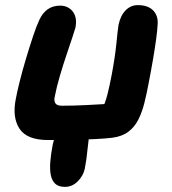

<svg xmlns="http://www.w3.org/2000/svg" viewBox="-20 -542 670 750"><path d="M168 5Q85 5 56 -39.5Q27 -84 42 -157Q47 -184 57.5 -226Q68 -268 82 -314.5Q96 -361 109.5 -401.5Q123 -442 134 -465Q146 -491 166 -505.5Q186 -520 216 -520Q234 -520 249.5 -510.5Q265 -501 272.5 -482Q280 -463 275 -435Q273 -427 263.5 -398.5Q254 -370 240.5 -330Q227 -290 214 -246Q201 -202 194 -165Q190 -149 196 -139Q202 -129 222 -129Q265 -129 316.5 -131.5Q368 -134 416 -137Q464 -140 497 -141L378 -112Q392 -142 400.5 -176.5Q409 -211 416 -248Q423 -285 427.5 -315.5Q432 -346 434.5 -370.5Q437 -395 439 -414Q441 -433 443 -445Q451 -482 471 -502Q491 -522 518 -522Q557 -522 577 -502.5Q597 -483 596 -451Q595 -426 590 -389.5Q585 -353 577.5 -309Q570 -265 560 -214Q553 -176 544 -140Q535 -104 520.5 -75Q506 -46 481.5 -27.5Q457 -9 419 -4Q395 -1 357 1Q319 3 271 4Q223 5 168 5ZM234 188Q209 188 196 176Q183 164 178.5 142Q174 120 176.5 89.5Q179 59 186 23Q193 -11 210 -36.5Q227 -62 249.5 -76Q272 -90 296 -90Q314 -90 326.5 -79.5Q339 -69 334 -46Q326 -2 322 40.5Q318 83 311 118Q305 145 283.5 166.5Q262 188 234 188Z"/></svg>

Font: Shantell Sans Light
Style: Bold Italic
Weight: 700
Italic angle: -11°
Version: Version 1.011;[c5ecc13dd]